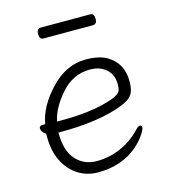

<svg xmlns="http://www.w3.org/2000/svg" viewBox="-104 -756 752 855"><g transform="rotate(-15 271.5 -328.5)"><path d="M390 -623H162Q144 -623 144 -648Q144 -673 163 -673H391Q409 -673 409 -648Q409 -623 390 -623ZM118 -201V-198Q118 -116 155.5 -75Q193 -34 251 -34Q309 -34 362.5 -57.5Q416 -81 456 -124Q468 -137 476.5 -137Q485 -137 485 -127.5Q485 -118 470 -95Q455 -72 426 -46Q353 16 244 16Q193 16 152.5 -9.5Q112 -35 88 -82.5Q64 -130 64 -195V-210Q43 -224 43 -240Q43 -252 57 -252Q71 -252 71 -253Q84 -331 156 -407.5Q228 -484 319 -484Q380 -484 416 -463Q483 -424 483 -340Q483 -311 476 -292Q469 -273 448.5 -259.5Q428 -246 386 -233Q281 -201 130 -201ZM146 -250Q275 -250 363 -276Q418 -292 425 -312Q429 -323 429 -341Q429 -385 400 -410.5Q371 -436 326 -436Q247 -436 191.5 -372.5Q136 -309 125 -250Z"/></g></svg>

Font: LXGW WenKai Light
Style: Regular
Weight: 300
Designer: LXGW / Fontworks Inc.
Foundry: LXGW / Fontworks Inc.
Version: Version 1.501; October 10, 2024